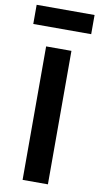

<svg xmlns="http://www.w3.org/2000/svg" viewBox="-99 -942 517 986"><g transform="rotate(10 160.0 -449.0)"><path d="M94 -696H226V0H94ZM311 -898V-798H9V-898Z"/></g></svg>

Font: AmikoBold
Style: Bold
Weight: 700
Designer: Pablo Impallari, Rodrigo Fuenzalida, Andres Torresi
Foundry: Impallari Type
Version: Version 1.000; ttfautohint (v1.3)